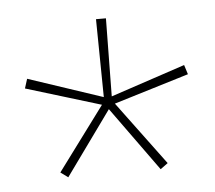

<svg xmlns="http://www.w3.org/2000/svg" viewBox="-35 -784 431 385"><g transform="rotate(-5 181.0 -591.5)"><path d="M181 -565 88 -436 73 -447 168 -575 17 -621 23 -640 173 -590 171 -747H191L189 -590L339 -640L345 -621L194 -575L289 -447L274 -436Z"/></g></svg>

Font: IBM Plex Sans Thin
Style: Regular
Weight: 100
Designer: Mike Abbink, Paul van der Laan, Pieter van Rosmalen
Foundry: Bold Monday
Version: Version 3.0